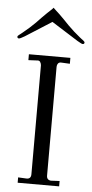

<svg xmlns="http://www.w3.org/2000/svg" viewBox="-62 -856 426 889"><g transform="rotate(5 151.0 -411.0)"><path d="M55.2 -24.9 95.2 -22.9Q115.2 -22.9 115.2 -44.9V-550.8Q115.2 -558.1 109.9 -566.9Q105 -573.2 96.2 -571.8L55.2 -569.8V-597.2H248V-569.8L208 -571.8H206.1Q197.3 -571.8 192.9 -565.9Q188 -559.6 188 -550.8V-44.9Q188 -24.4 208 -22.9L248 -24.9V0H55.2ZM307.1 -673.8Q307.1 -666 298.8 -666Q294.4 -666 273.9 -678.2L150.9 -755.9L28.8 -678.2Q8.3 -666 2.9 -666Q-4.9 -666 -4.9 -673.8Q-4.9 -677.7 2.9 -683.1Q4.4 -684.1 10 -688.5Q15.6 -692.9 19 -695.8Q48.8 -719.7 75.2 -746.1L98.1 -770L122.1 -793.9Q150.9 -820.3 150.9 -821.8Q149.9 -821.8 163.1 -809.6Q169.4 -803.7 180.2 -793.9L204.1 -770L227.1 -746.1Q253.4 -719.7 283.2 -695.8Q286.6 -692.9 292.2 -688.7Q297.9 -684.6 299.8 -683.1Q307.1 -677.2 307.1 -673.8Z"/></g></svg>

Font: Unna Light
Style: Regular
Weight: 300
Designer: Jorge de Buen Unna
Foundry: Omnibus-Type
Version: Version 2.007;PS 002.007;hotconv 1.0.88;makeotf.lib2.5.64775